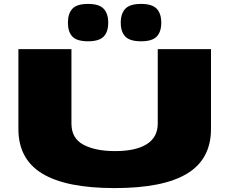

<svg xmlns="http://www.w3.org/2000/svg" viewBox="-20 -951 1172 981"><path d="M74 -292V-700H345V-320Q345 -244 406.5 -211.5Q468 -179 568 -179Q674 -179 730 -214.5Q786 -250 786 -320V-700H1058V-292Q1058 -138 936 -64Q814 10 566 10Q318 10 196 -64Q74 -138 74 -292ZM701 -740Q644 -740 620.5 -764Q597 -788 597 -835Q597 -882 620.5 -906.5Q644 -931 701 -931Q757 -931 780.5 -906.5Q804 -882 804 -835Q804 -788 780.5 -764Q757 -740 701 -740ZM430 -740Q373 -740 350 -764Q327 -788 327 -835Q327 -882 350 -906.5Q373 -931 430 -931Q486 -931 509.5 -906.5Q533 -882 533 -835Q533 -788 509.5 -764Q486 -740 430 -740Z"/></svg>

Font: Georama Extra Expanded ExtraBold
Style: Regular
Weight: 800
Width: 8
Designer: Jean-Baptiste Levee
Foundry: Production Type
Version: Version 1.000